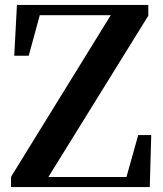

<svg xmlns="http://www.w3.org/2000/svg" viewBox="-20 -762 664 782"><path d="M543 -212H596L590 0H25V-42L431 -700H142L97 -535H38L49 -742H584V-698L177 -41H495Z"/></svg>

Font: Swei Spring CJKtc
Style: Bold
Weight: 700
Version: Version 1.021